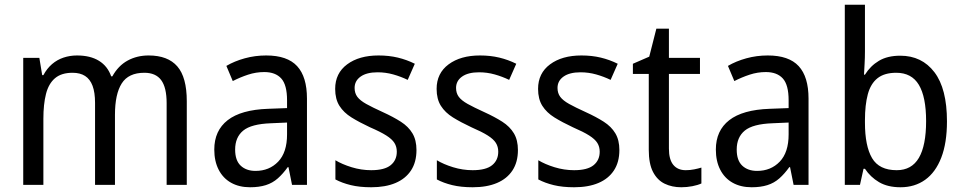

<svg xmlns="http://www.w3.org/2000/svg" viewBox="-20 -780 4065 810"><path d="M607 -546Q688 -546 728 -500Q768 -454 768 -353V0H683V-345Q683 -411 660 -442Q637 -473 589 -473Q522 -473 493.5 -428Q465 -383 465 -296V0H381V-346Q381 -390 370.5 -418Q360 -446 339 -459.5Q318 -473 286 -473Q239 -473 212 -450Q185 -427 174 -383.5Q163 -340 163 -279V0H78V-536H146L158 -463H163Q178 -491 199.5 -509.5Q221 -528 248 -537Q275 -546 305 -546Q361 -546 397.5 -523.5Q434 -501 449 -458H454Q479 -503 518.5 -524.5Q558 -546 607 -546Z M1103 -546Q1192 -546 1233.5 -501Q1275 -456 1275 -364V0H1212L1197 -75H1194Q1174 -47 1152 -27.5Q1130 -8 1101.5 1Q1073 10 1035 10Q989 10 955 -9Q921 -28 902.5 -64Q884 -100 884 -149Q884 -229 940.5 -273Q997 -317 1111 -321L1191 -324V-357Q1191 -422 1166.5 -449Q1142 -476 1095 -476Q1060 -476 1026.5 -465Q993 -454 962 -438L935 -502Q969 -522 1012.5 -534Q1056 -546 1103 -546ZM1123 -260Q1040 -257 1006 -229Q972 -201 972 -149Q972 -103 995.5 -81Q1019 -59 1058 -59Q1116 -59 1153.5 -98Q1191 -137 1191 -213V-263Z M1737 -147Q1737 -96 1714 -61Q1691 -26 1648.5 -8Q1606 10 1546 10Q1497 10 1460 1Q1423 -8 1395 -23V-104Q1423 -87 1463.5 -74.5Q1504 -62 1546 -62Q1602 -62 1628 -83Q1654 -104 1654 -140Q1654 -161 1644 -177Q1634 -193 1609.5 -208.5Q1585 -224 1541 -243Q1496 -264 1463 -284.5Q1430 -305 1412 -333.5Q1394 -362 1394 -405Q1394 -471 1444.5 -508.5Q1495 -546 1577 -546Q1621 -546 1658.5 -537Q1696 -528 1730 -511L1700 -443Q1671 -457 1639 -466Q1607 -475 1573 -475Q1527 -475 1501.5 -457Q1476 -439 1476 -409Q1476 -387 1487.5 -371.5Q1499 -356 1525 -341.5Q1551 -327 1595 -307Q1639 -287 1671 -266.5Q1703 -246 1720 -217.5Q1737 -189 1737 -147Z M2165 -147Q2165 -96 2142 -61Q2119 -26 2076.5 -8Q2034 10 1974 10Q1925 10 1888 1Q1851 -8 1823 -23V-104Q1851 -87 1891.5 -74.5Q1932 -62 1974 -62Q2030 -62 2056 -83Q2082 -104 2082 -140Q2082 -161 2072 -177Q2062 -193 2037.5 -208.5Q2013 -224 1969 -243Q1924 -264 1891 -284.5Q1858 -305 1840 -333.5Q1822 -362 1822 -405Q1822 -471 1872.5 -508.5Q1923 -546 2005 -546Q2049 -546 2086.5 -537Q2124 -528 2158 -511L2128 -443Q2099 -457 2067 -466Q2035 -475 2001 -475Q1955 -475 1929.5 -457Q1904 -439 1904 -409Q1904 -387 1915.5 -371.5Q1927 -356 1953 -341.5Q1979 -327 2023 -307Q2067 -287 2099 -266.5Q2131 -246 2148 -217.5Q2165 -189 2165 -147Z M2593 -147Q2593 -96 2570 -61Q2547 -26 2504.5 -8Q2462 10 2402 10Q2353 10 2316 1Q2279 -8 2251 -23V-104Q2279 -87 2319.5 -74.5Q2360 -62 2402 -62Q2458 -62 2484 -83Q2510 -104 2510 -140Q2510 -161 2500 -177Q2490 -193 2465.5 -208.5Q2441 -224 2397 -243Q2352 -264 2319 -284.5Q2286 -305 2268 -333.5Q2250 -362 2250 -405Q2250 -471 2300.5 -508.5Q2351 -546 2433 -546Q2477 -546 2514.5 -537Q2552 -528 2586 -511L2556 -443Q2527 -457 2495 -466Q2463 -475 2429 -475Q2383 -475 2357.5 -457Q2332 -439 2332 -409Q2332 -387 2343.5 -371.5Q2355 -356 2381 -341.5Q2407 -327 2451 -307Q2495 -287 2527 -266.5Q2559 -246 2576 -217.5Q2593 -189 2593 -147Z M2873 -62Q2891 -62 2908.5 -65.5Q2926 -69 2939 -73V-6Q2924 1 2901 5.5Q2878 10 2854 10Q2815 10 2784 -5Q2753 -20 2735 -54.5Q2717 -89 2717 -148V-468H2650V-511L2719 -541L2749 -659H2802V-536H2933V-468H2802V-153Q2802 -107 2820.5 -84.5Q2839 -62 2873 -62Z M3219 -546Q3308 -546 3349.5 -501Q3391 -456 3391 -364V0H3328L3313 -75H3310Q3290 -47 3268 -27.5Q3246 -8 3217.5 1Q3189 10 3151 10Q3105 10 3071 -9Q3037 -28 3018.5 -64Q3000 -100 3000 -149Q3000 -229 3056.5 -273Q3113 -317 3227 -321L3307 -324V-357Q3307 -422 3282.5 -449Q3258 -476 3211 -476Q3176 -476 3142.5 -465Q3109 -454 3078 -438L3051 -502Q3085 -522 3128.5 -534Q3172 -546 3219 -546ZM3239 -260Q3156 -257 3122 -229Q3088 -201 3088 -149Q3088 -103 3111.5 -81Q3135 -59 3174 -59Q3232 -59 3269.5 -98Q3307 -137 3307 -213V-263Z M3629 -563Q3629 -536 3627.5 -510.5Q3626 -485 3625 -465H3629Q3652 -502 3688 -523.5Q3724 -545 3778 -545Q3869 -545 3922 -475.5Q3975 -406 3975 -268Q3975 -177 3951 -115Q3927 -53 3883 -21.5Q3839 10 3779 10Q3725 10 3688.5 -11.5Q3652 -33 3629 -68H3623L3608 0H3544V-760H3629ZM3761 -473Q3711 -473 3682 -450Q3653 -427 3641 -382Q3629 -337 3629 -273V-263Q3629 -164 3659 -113Q3689 -62 3763 -62Q3826 -62 3856.5 -114Q3887 -166 3887 -269Q3887 -371 3856.5 -422Q3826 -473 3761 -473Z"/></svg>

Font: Noto Sans SemiCondensed
Style: Regular
Weight: 400
Width: 4
Version: Version 2.013